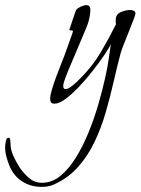

<svg xmlns="http://www.w3.org/2000/svg" viewBox="-170 -398 549 750"><path d="M-7 332Q-50 332 -83 311Q-116 290 -133 250Q-140 233 -145 214Q-150 195 -150 176Q-150 170 -147.5 155Q-145 140 -137 140Q-131 140 -130 149Q-129 158 -129 162Q-129 186 -118 210.5Q-107 235 -94 255Q-79 278 -57 297Q-35 316 -6 316Q33 316 66 289Q99 262 126.5 217.5Q154 173 176 119Q198 65 214 10Q230 -45 240.5 -92.5Q251 -140 255 -170L263 -226Q256 -210 236.5 -181.5Q217 -153 191.5 -120.5Q166 -88 138.5 -59Q111 -30 86 -11.5Q61 7 43 7Q33 7 29.5 2Q26 -3 26 -13Q26 -25 32.5 -47Q39 -69 48 -94Q57 -119 66 -141Q75 -163 79 -174Q81 -179 86.5 -194.5Q92 -210 98.5 -228Q105 -246 110 -260Q115 -274 115 -276Q115 -279 108 -279Q101 -279 101 -282L107 -300Q112 -314 116.5 -328.5Q121 -343 126 -356Q129 -364 143.5 -371Q158 -378 167 -378Q183 -378 183 -360Q183 -346 179 -327Q175 -308 169 -294L96 -121Q92 -111 84.5 -91.5Q77 -72 77 -61Q77 -57 79 -53.5Q81 -50 85 -50Q94 -50 105.5 -58Q117 -66 128 -76.5Q139 -87 144 -92Q191 -139 222.5 -192Q254 -245 283 -303Q282 -308 282 -312Q282 -316 282 -320Q282 -342 301.5 -350.5Q321 -359 339 -359Q346 -359 352.5 -356Q359 -353 359 -345Q359 -341 351.5 -321Q344 -301 333.5 -275Q323 -249 314 -226Q305 -203 302 -193Q288 -141 274.5 -81.5Q261 -22 243.5 39Q226 100 200 155Q174 210 135.5 253.5Q97 297 42 322Q21 332 -7 332Z"/></svg>

Font: Moon Dance
Style: Regular
Weight: 400
Designer: Robert E. Leuschke
Foundry: Robert E. Leuschke
Version: Version 1.010; ttfautohint (v1.8.3)